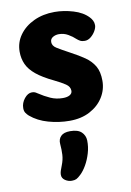

<svg xmlns="http://www.w3.org/2000/svg" viewBox="-94 -610 667 979"><g transform="rotate(-10 239.0 -120.5)"><path d="M432.3 -492.8Q440.1 -484.8 445.6 -474.1Q451.1 -463.3 451.1 -450.1Q451.1 -436.6 441.5 -420.1Q431.9 -403.6 417.2 -391.8Q402.6 -380.1 386.1 -380.1Q371.4 -380.1 362.3 -385.1Q353.1 -390.1 345.3 -397.1Q330.7 -411.3 308.7 -424Q286.8 -436.7 261.1 -436.7Q243.7 -436.7 229.8 -428.4Q215.9 -420.2 215.9 -403.6Q215.9 -384.2 236.4 -371.3Q256.9 -358.4 303.7 -333.1Q343.3 -312.2 373.9 -291.1Q404.4 -269.9 421.7 -240.7Q438.9 -211.4 438.9 -164.4Q438.9 -118.2 414.3 -79Q389.8 -39.8 344.9 -15.9Q300.1 8 239.4 8Q184.4 8 130.4 -7.2Q76.4 -22.3 38.4 -54.6Q29.9 -62.1 23.4 -71.6Q16.9 -81 16.9 -96.6Q16.9 -123.1 34.9 -145.8Q53 -168.4 73.9 -168.4Q82 -168.4 87.9 -166.4Q93.8 -164.4 100.8 -159.4Q132.8 -138.3 162.1 -125.3Q191.4 -112.3 225.4 -112.3Q248.7 -112.3 261.5 -120.1Q274.3 -127.9 274.3 -141.3Q274.3 -162.6 253.1 -177Q231.8 -191.4 197.1 -208.1Q140.2 -235.3 108 -261.7Q75.8 -288 62.3 -317.7Q48.8 -347.3 48.8 -382.9Q48.8 -431.1 76.4 -469.3Q104 -507.6 151.4 -529.8Q198.8 -552.1 258.8 -552.1Q305.8 -552.1 355 -537.5Q404.2 -522.9 432.3 -492.8ZM170.7 115.1Q168.7 91.1 183.7 75.7Q198.7 60.3 231.6 60.3Q272.2 60.3 290.5 78.4Q308.8 96.4 309.6 121.6Q310.6 155.3 300.8 187.8Q291.1 220.3 276.1 246.4Q261 272.6 244.7 288Q230.2 302 221.1 306.4Q211.9 310.9 197.1 310.9Q178.8 310.9 162.7 300.1Q146.7 289.3 146.7 271.2Q146.7 261.7 150.2 250.8Q153.8 239.9 159.6 225.2Q170.6 197.8 172 171.9Q173.4 146.1 170.7 115.1Z"/></g></svg>

Font: Playpen Sans Deva
Style: Regular
Weight: 400
Designer: Pooja Saxena, Gunjan Panchal, Laura Meseguer, Veronika Burian, José Scaglione
Foundry: TypeTogether
Version: Version 2.000